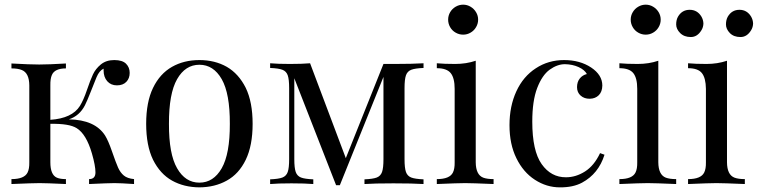

<svg xmlns="http://www.w3.org/2000/svg" viewBox="-20 -785 3232 819"><path d="M261.2 -514.2V-493.2Q212.9 -493.2 201.2 -464.8Q194.3 -449.2 194.8 -420.9V-273.9Q287.6 -280.3 320.8 -333Q336.4 -358.4 350.8 -400.9Q365.2 -443.4 376.5 -467.5Q387.7 -491.7 410.4 -510.3Q433.1 -528.8 467.5 -528.8Q502 -528.8 517.6 -513.2Q533.2 -497.6 533.2 -474.1Q533.2 -450.7 518.8 -435.8Q504.4 -420.9 478.8 -420.9Q453.1 -420.9 437.5 -438.5Q421.9 -456.1 421.9 -484.9V-492.2Q403.3 -483.4 391.8 -455.6Q380.4 -427.7 366.2 -391.6Q352.1 -355.5 342.3 -335.9Q319.3 -291 273.9 -275.9Q385.3 -273.9 428.2 -207Q441.9 -185.1 458 -138.4Q474.1 -91.8 483.6 -70.3Q493.2 -48.8 508.1 -36.4Q522.9 -23.9 551.8 -21V0Q493.2 -3.9 468.5 -3.9Q443.8 -3.9 359.9 0V-21Q387.2 -21 387.2 -49.6Q387.2 -78.1 372.1 -130.4Q348.1 -212.9 307.1 -238.3Q275.4 -258.3 194.8 -256.8V-92.8Q194.8 -39.6 222.2 -27.3Q236.3 -21 261.2 -21V0Q177.2 -3.9 148.9 -3.9Q120.6 -3.9 28.8 0V-21Q84 -21 97.7 -49.3Q105.5 -64.9 105 -92.8V-420.9Q104.5 -473.6 73.2 -486.3Q56.6 -493.2 28.8 -493.2V-514.2Q107.9 -509.8 147.2 -509.8Q186.5 -509.8 261.2 -514.2Z M700.7 -256.8Q700.2 -127.9 735.4 -67.4Q770.5 -5.9 830.6 -5.9Q890.6 -5.9 925.8 -67.4Q960.9 -128.9 960.4 -256.8Q960.9 -385.7 925.8 -447.3Q890.6 -508.8 830.6 -508.8Q770.5 -508.8 735.4 -447.3Q700.2 -385.7 700.7 -256.8ZM947.3 -14.6Q896.5 13.7 830.6 14.2Q764.6 13.7 713.9 -14.6Q663.1 -43 632.8 -103.5Q603.5 -164.1 603.5 -256.8Q603.5 -349.6 632.8 -410.2Q662.1 -470.7 713.9 -500Q764.6 -528.8 830.6 -528.8Q896.5 -528.8 947.3 -500Q998 -470.7 1028.3 -410.2Q1057.6 -349.6 1057.6 -256.8Q1057.6 -164.1 1028.3 -103.5Q999 -43 947.3 -14.6Z M1705.6 -409.2V-106Q1705.6 -68.4 1711.7 -51.3Q1717.8 -34.2 1734.1 -27.8Q1750.5 -21.5 1786.6 -20V0Q1739.7 -2.9 1658.2 -2.9Q1576.7 -2.9 1534.7 0V-20Q1570.8 -21.5 1587.2 -27.8Q1603.5 -34.2 1609.6 -51.3Q1615.7 -68.4 1615.7 -106V-457L1429.7 4.9H1413.6L1235.4 -451.2V-106Q1235.4 -68.4 1241.5 -51.3Q1247.6 -34.2 1263.9 -27.8Q1280.3 -21.5 1316.4 -20V0Q1280.8 -2.9 1223.1 -2.9Q1165.5 -2.9 1132.3 0V-20Q1168.5 -21.5 1184.8 -27.8Q1201.2 -34.2 1207.3 -51.3Q1213.4 -68.4 1213.4 -106V-409.2Q1213.4 -446.8 1207.3 -463.9Q1201.2 -481 1184.8 -487.3Q1168.5 -493.7 1132.3 -495.1V-515.1Q1165 -512.2 1216.8 -512.2Q1268.6 -512.2 1302.7 -515.1L1455.1 -110.4L1615.7 -512.2H1662.6Q1738.3 -512.2 1786.6 -515.1V-495.1Q1750.5 -493.7 1734.1 -487.3Q1717.8 -481 1711.7 -463.9Q1705.6 -446.8 1705.6 -409.2Z M2010.7 -732.9Q2019.5 -718.3 2019.5 -701.2Q2019.5 -684.1 2010.7 -669.2Q2002 -654.3 1987.3 -645.8Q1972.7 -637.2 1955.6 -637.2Q1938.5 -637.2 1923.6 -645.8Q1908.7 -654.3 1900.1 -669.2Q1891.6 -684.1 1891.6 -701.2Q1891.6 -718.3 1900.1 -732.9Q1908.7 -747.6 1923.6 -756.3Q1938.5 -765.1 1955.6 -765.1Q1972.7 -765.1 1987.3 -756.3Q2002 -747.6 2010.7 -732.9ZM2085.4 -21V0Q1993.7 -3.9 1964.4 -3.9Q1935.1 -3.9 1843.3 0V-21Q1898.4 -21 1912.1 -49.3Q1919.9 -64.9 1919.4 -92.8V-405.8Q1919.4 -452.1 1902.6 -473.1Q1885.7 -494.1 1843.3 -494.1V-515.1Q1874.5 -512.2 1921.6 -512.2Q1968.8 -512.2 2009.3 -525.9V-92.8Q2009.8 -39.6 2041 -27.3Q2057.6 -21 2085.4 -21Z M2368.2 14.2Q2311.5 14.2 2261.7 -18.1Q2211.9 -50.3 2182.6 -110.4Q2153.3 -169.9 2153.3 -251Q2153.3 -332 2182.6 -395.5Q2211.9 -459 2265.6 -493.7Q2318.8 -528.8 2386.2 -528.8Q2453.6 -528.8 2501.5 -497.1Q2549.3 -465.3 2549.3 -419.9Q2548.8 -393.6 2534.2 -378.9Q2519.5 -364.3 2496.1 -363.8Q2472.7 -363.3 2457 -377Q2441.4 -390.6 2441.4 -413.1Q2441.4 -435.5 2453.1 -450.2Q2464.8 -464.8 2483.4 -469.2Q2473.6 -487.3 2447.8 -499Q2421.9 -510.7 2389.6 -511.2Q2357.4 -511.2 2324.7 -487.8Q2292.5 -464.4 2271.5 -409.7Q2250.5 -355 2250.5 -266.1Q2250.5 -141.6 2290.5 -85Q2330.6 -28.3 2394.5 -28.8Q2436.5 -28.8 2475.6 -53.7Q2514.6 -78.6 2539.6 -131.8L2558.6 -125Q2533.2 -43.9 2462.9 -5.9Q2424.8 14.6 2368.2 14.2Z M2789.6 -732.9Q2798.3 -718.3 2798.3 -701.2Q2798.3 -684.1 2789.6 -669.2Q2780.8 -654.3 2766.1 -645.8Q2751.5 -637.2 2734.4 -637.2Q2717.3 -637.2 2702.4 -645.8Q2687.5 -654.3 2679 -669.2Q2670.4 -684.1 2670.4 -701.2Q2670.4 -718.3 2679 -732.9Q2687.5 -747.6 2702.4 -756.3Q2717.3 -765.1 2734.4 -765.1Q2751.5 -765.1 2766.1 -756.3Q2780.8 -747.6 2789.6 -732.9ZM2864.3 -21V0Q2772.5 -3.9 2743.2 -3.9Q2713.9 -3.9 2622.1 0V-21Q2677.2 -21 2690.9 -49.3Q2698.7 -64.9 2698.2 -92.8V-405.8Q2698.2 -452.1 2681.4 -473.1Q2664.6 -494.1 2622.1 -494.1V-515.1Q2653.3 -512.2 2700.4 -512.2Q2747.6 -512.2 2788.1 -525.9V-92.8Q2788.6 -39.6 2819.8 -27.3Q2836.4 -21 2864.3 -21Z M3157.2 -21V0Q3065.4 -3.9 3036.1 -3.9Q3006.8 -3.9 2915 0V-21Q2970.2 -21 2983.9 -49.3Q2991.7 -64.9 2991.2 -92.8V-405.8Q2990.7 -452.1 2974.1 -473.1Q2957.5 -494.1 2915 -494.1V-515.1Q2946.8 -512.2 2993.7 -512.2Q3040.5 -512.2 3081.1 -525.9V-92.8Q3081.5 -39.6 3112.8 -27.3Q3129.4 -21 3157.2 -21ZM3192.4 -684.6Q3191.9 -668.9 3184.1 -656.2Q3166.5 -627 3138.7 -627Q3109.9 -627 3093.3 -644Q3076.7 -661.1 3076.7 -680.7Q3076.7 -700.2 3084.5 -713.9Q3101.6 -743.2 3134.3 -743.2Q3166.5 -743.2 3184.1 -713.9Q3191.9 -700.2 3192.4 -684.6ZM2980.5 -684.6Q2980 -668.9 2972.2 -656.2Q2954.6 -627 2926.8 -627Q2898.4 -627 2881.3 -644Q2864.3 -661.1 2864.3 -680.7Q2864.3 -700.2 2872.1 -713.9Q2889.2 -743.2 2921.9 -743.2Q2954.6 -743.2 2972.2 -713.9Q2980 -700.2 2980.5 -684.6Z"/></svg>

Font: PlayfairDisplay-Regular
Style: Regular
Weight: 400
Designer: Claus Eggers Sørensen
Foundry: Claus Eggers Sørensen
Version: Version 1.002;PS 001.002;hotconv 1.0.70;makeotf.lib2.5.58329